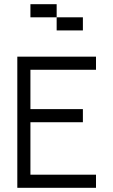

<svg xmlns="http://www.w3.org/2000/svg" viewBox="-20 -895 540 915"><path d="M250 -812.5H125V-875H250ZM62.5 -625H437.5V-562.5H125V-375H375V-312.5H125V-62.5H437.5V0H62.5ZM250 -812.5H375V-750H250Z"/></svg>

Font: 寒蝉点阵体 16px
Style: Regular
Weight: 400
Designer: Designed by Warren2060
Foundry: ChillType
Version: Version 1.000